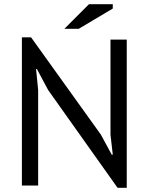

<svg xmlns="http://www.w3.org/2000/svg" viewBox="-20 -890 713 921"><path d="M211 -458 157 -559H153L163 -458V0H85V-711H129L464 -244L516 -148H521L510 -244V-700H588V11H544ZM407 -870H521V-849L358 -752H289Z"/></svg>

Font: PTSans
Style: Regular
Weight: 400
Designer: A.Korolkova, O.Umpeleva, V.Yefimov
Foundry: ParaType Ltd
Version: Version 2.003W OFL